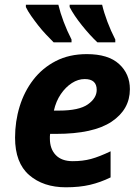

<svg xmlns="http://www.w3.org/2000/svg" viewBox="-20 -786 597 816"><path d="M260 10Q164 10 104 -42Q44 -94 44 -201Q44 -270 63.5 -333.5Q83 -397 121.5 -447Q160 -497 217 -526.5Q274 -556 349 -556Q440 -556 486 -514Q532 -472 532 -407Q532 -321 454.5 -269Q377 -217 218 -217H193Q192 -211 192 -206.5Q192 -202 192 -197Q192 -153 217 -127Q242 -101 289 -101Q332 -101 367 -110.5Q402 -120 450 -143V-32Q407 -11 362.5 -0.5Q318 10 260 10ZM209 -316H231Q316 -316 353.5 -342.5Q391 -369 391 -404Q391 -450 340 -450Q312 -450 285.5 -433Q259 -416 238.5 -386Q218 -356 209 -316ZM90 -756V-766H228Q236 -732 250.5 -693.5Q265 -655 284 -618V-606H208Q193 -621 175.5 -639.5Q158 -658 142 -678.5Q126 -699 112 -719Q98 -739 90 -756ZM414 -766Q422 -732 436.5 -693.5Q451 -655 470 -618V-606H394Q362 -636 328 -678.5Q294 -721 276 -756V-766Z"/></svg>

Font: BC Sans
Style: Bold Italic
Weight: 700
Italic angle: -12°
Designer: Monotype Design Team
Province of B.C.
Foundry: Monotype Imaging Inc.
Version: Version 2.000;GOOG;noto-source:20170915:90ef993387c0